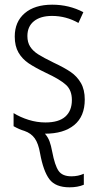

<svg xmlns="http://www.w3.org/2000/svg" viewBox="-20 -562 419 820"><path d="M151 92Q144 51 128.5 29Q113 7 84 -3Q63 -9 38 -23V-79Q67 -61 102.5 -50Q138 -39 174 -39Q231 -39 259 -64Q287 -89 287 -135Q287 -176 262.5 -199Q238 -222 176 -251Q130 -273 102.5 -291.5Q75 -310 59 -337.5Q43 -365 43 -406Q43 -469 85.5 -505.5Q128 -542 203 -542Q275 -542 336 -510L315 -464Q262 -494 202 -494Q153 -494 125 -471.5Q97 -449 97 -408Q97 -381 109 -362.5Q121 -344 143 -330Q165 -316 208 -295Q255 -273 282 -254.5Q309 -236 325.5 -207.5Q342 -179 342 -137Q342 -65 297 -28Q252 9 172 9Q185 24 191.5 41.5Q198 59 203 86Q214 144 230 167.5Q246 191 285 191Q314 191 338 180V227Q312 238 277 238Q217 238 191 203.5Q165 169 151 92Z"/></svg>

Font: Noto Sans Display Light Narrow
Style: Regular
Weight: 300
Width: 4
Designer: Monotype Design team
Foundry: Monotype Imaging Inc.
Version: Version 1.000